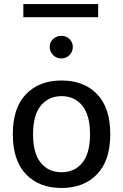

<svg xmlns="http://www.w3.org/2000/svg" viewBox="-20 -911 599 936"><path d="M458.5 -891.1V-827.1H93.8V-891.1ZM222.2 -682.1Q222.2 -705.1 238.8 -720.7Q255.4 -736.3 279.3 -736.3Q302.7 -736.3 318.8 -720.7Q335 -705.1 335 -682.1Q335 -659.2 318.8 -642.6Q302.7 -626 279.3 -626Q255.4 -626 238.8 -642.6Q222.2 -659.2 222.2 -682.1ZM279.8 -518.6Q389.2 -518.6 453.4 -451.9Q517.6 -385.3 517.6 -256.8Q517.6 -128.4 453.1 -61.5Q388.7 5.4 279.8 5.4Q170.9 5.4 106.7 -61.5Q42.5 -128.4 42.5 -256.8Q42.5 -385.3 106.7 -451.9Q170.9 -518.6 279.8 -518.6ZM279.8 -442.4Q217.3 -442.4 179.2 -396.2Q141.1 -350.1 141.1 -256.8Q141.1 -163.1 179 -117.2Q216.8 -71.3 279.8 -71.3Q343.3 -71.3 381.1 -117.2Q418.9 -163.1 418.9 -256.8Q418.9 -350.1 380.9 -396.2Q342.8 -442.4 279.8 -442.4Z"/></svg>

Font: Estedad-FD Medium
Style: Regular
Weight: 500
Designer: Amin Abedi
Version: Version 7.3